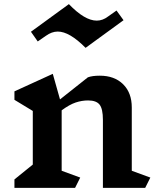

<svg xmlns="http://www.w3.org/2000/svg" viewBox="-20 -911 769 931"><path d="M684 0H479V-330Q479 -383 463 -403.5Q447 -424 407 -424Q377 -424 347 -414Q317 -404 279 -376V-83L369 -50L344 0H50V-41L139 -113V-373L50 -427V-468L236 -553L271 -429L406 -536Q427 -544 464 -544Q535 -544 577 -502.5Q619 -461 619 -390V-83L709 -50ZM449 -811Q478 -811 504 -831L545 -860L579 -813L395 -679Q317 -758 260 -758Q231 -758 202 -737L163 -710L130 -757L314 -891Q391 -811 449 -811Z"/></svg>

Font: Inknut Antiqua SemiBold
Style: Regular
Weight: 600
Designer: Claus Eggers Sørensen
Foundry: Claus Eggers Sørensen
Version: Version 1.003; ttfautohint (v1.8.2) -l 8 -r 50 -G 200 -x 14 